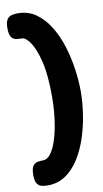

<svg xmlns="http://www.w3.org/2000/svg" viewBox="-103 -824 563 1046"><g transform="rotate(-10 178.5 -301.0)"><path d="M74 175Q58 175 42 172Q26 169 15.5 154.5Q5 140 5 106Q5 71 15 56.5Q25 42 41 39Q57 36 73 36Q95 36 114.5 10Q134 -16 148.5 -62Q163 -108 171.5 -169Q180 -230 180 -301Q180 -420 161.5 -494Q143 -568 118.5 -603Q94 -638 74 -638H69Q54 -638 39 -641Q24 -644 14.5 -658.5Q5 -673 5 -707Q5 -740 15 -754.5Q25 -769 41 -773Q57 -777 73 -777Q131 -777 174.5 -746.5Q218 -716 249.5 -665Q281 -614 300.5 -551.5Q320 -489 329.5 -423.5Q339 -358 339 -299Q339 -239 329 -173Q319 -107 299 -45.5Q279 16 247.5 66Q216 116 173 145.5Q130 175 74 175Z"/></g></svg>

Font: Fredoka
Style: Bold
Weight: 700
Designer: Ben Nathan
Foundry: Milena B. Brandão, Ben Nathan
Version: Version 2.001